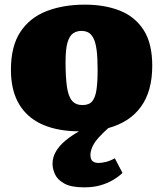

<svg xmlns="http://www.w3.org/2000/svg" viewBox="-20 -551 702 826"><path d="M342 255Q286 255 256.5 238.5Q227 222 216.5 198.5Q206 175 206 154Q206 125 221 100Q236 75 262 53.5Q288 32 320 14Q308 14 297.5 13.5Q287 13 276 12Q196 5 140.5 -26.5Q85 -58 56 -114Q27 -170 27 -251Q27 -352 67.5 -413.5Q108 -475 180 -503Q252 -531 345 -531Q430 -531 495 -505.5Q560 -480 597.5 -422.5Q635 -365 635 -268Q635 -159 586.5 -92Q538 -25 446 0Q397 44 383 69.5Q369 95 369 115Q369 135 378.5 142.5Q388 150 404 150Q416 150 434 146Q452 142 474 130L507 193Q489 210 465 224Q441 238 411 246.5Q381 255 342 255ZM335 -99Q363 -99 376.5 -115Q390 -131 395 -164.5Q400 -198 400 -251Q400 -304 395.5 -337Q391 -370 381.5 -387.5Q372 -405 359.5 -411.5Q347 -418 330 -418Q310 -418 294.5 -407.5Q279 -397 270.5 -368.5Q262 -340 262 -285Q262 -219 268 -177.5Q274 -136 290 -117.5Q306 -99 335 -99Z"/></svg>

Font: Literata Black
Style: Regular
Weight: 900
Designer: Latin by Veronika Burian and Jose Scaglione. Greek by Irene Vlachou. Cyrillic by Vera Evstafieva.
Foundry: TypeTogether
Version: Version 3.103;gftools[0.9.29]